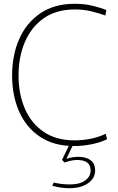

<svg xmlns="http://www.w3.org/2000/svg" viewBox="-20 -760 622 1015"><path d="M371 12Q266 12 193 -36Q120 -84 82 -168.5Q44 -253 44 -361Q44 -468 81.5 -553.5Q119 -639 193 -689.5Q267 -740 375 -740Q428 -740 472 -729Q516 -718 542 -707L537 -678Q505 -690 463 -700Q421 -710 376 -710Q278 -710 212 -664Q146 -618 112 -539Q78 -460 78 -361Q78 -263 111.5 -185.5Q145 -108 211 -63Q277 -18 375 -18Q419 -18 462 -27Q505 -36 539 -53L546 -24Q508 -6 462.5 3Q417 12 371 12ZM347 235Q303 235 256 222L264 205Q305 215 348 215Q402 215 430.5 194Q459 173 459 141Q459 99 418 89Q377 79 321 99L308 85L349 0H369L331 79Q371 67 406 69.5Q441 72 462 89.5Q483 107 483 140Q483 183 445 209Q407 235 347 235Z"/></svg>

Font: Murecho ExtraLight
Style: Regular
Weight: 200
Designer: Neil Summerour
Foundry: Positype
Version: Version 1.010; ttfautohint (v1.8.3)